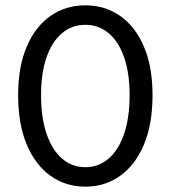

<svg xmlns="http://www.w3.org/2000/svg" viewBox="-20 -688 640 720"><path d="M300 12Q226 12 169 -29Q112 -70 80 -146.5Q48 -223 48 -331Q48 -437 80 -512.5Q112 -588 169 -628Q226 -668 300 -668Q374 -668 431 -628Q488 -588 520 -512.5Q552 -437 552 -331Q552 -223 520 -146.5Q488 -70 431 -29Q374 12 300 12ZM300 -61Q350 -61 387.5 -93.5Q425 -126 445.5 -186.5Q466 -247 466 -331Q466 -414 445.5 -473Q425 -532 387.5 -563.5Q350 -595 300 -595Q250 -595 212.5 -563.5Q175 -532 154.5 -473Q134 -414 134 -331Q134 -247 154.5 -186.5Q175 -126 212.5 -93.5Q250 -61 300 -61Z"/></svg>

Font: Source Code Pro ExtraLight
Style: Regular
Weight: 200
Monospace: yes
Designer: Paul D. Hunt, Teo Tuominen
Foundry: Adobe
Version: Version 1.026;hotconv 1.1.0;makeotfexe 2.6.0